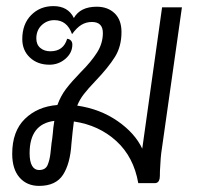

<svg xmlns="http://www.w3.org/2000/svg" viewBox="-20 -600 690 629"><path d="M576 -576 510 -111Q506 -87 504 -40Q504 -21 503 -15Q500 0 487 0H433Q418 -86 361 -138Q304 -190 222 -202Q218 -172 214 -129Q210 -64 186.5 -27.5Q163 9 108 9Q68 9 44 -18.5Q20 -46 20 -96Q20 -170 61.5 -210.5Q103 -251 168 -256Q179 -286 196.5 -309Q214 -332 245 -364Q279 -398 298 -428Q317 -458 317 -492Q317 -528 281 -528Q262 -528 246.5 -518.5Q231 -509 216 -488Q200 -534 158 -534Q134 -534 116.5 -517.5Q99 -501 99 -474Q99 -454 112 -443Q125 -432 145 -432Q188 -432 200 -473Q208 -472 212.5 -467Q217 -462 217 -454Q217 -427 194.5 -407.5Q172 -388 142 -388Q103 -388 78 -411.5Q53 -435 53 -472Q53 -521 82 -550.5Q111 -580 155 -580Q203 -580 222 -541Q243 -578 297 -578Q333 -578 355.5 -556.5Q378 -535 378 -495Q378 -448 356.5 -413.5Q335 -379 292 -334Q269 -310 255 -292Q241 -274 233 -254Q308 -243 365 -203.5Q422 -164 446 -113L511 -576ZM149 -132Q150 -137 151 -145Q152 -153 153 -163Q154 -180 158 -204Q77 -194 77 -98Q77 -71 85 -57Q93 -43 108 -43Q129 -43 136 -59.5Q143 -76 145.5 -99.5Q148 -123 149 -132Z"/></svg>

Font: Krub
Style: Italic
Weight: 400
Italic angle: -8°
Designer: Ekaluck Peanpanawate
Foundry: Cadson Demak Co.,Ltd.
Version: Version 1.000; ttfautohint (v1.6)